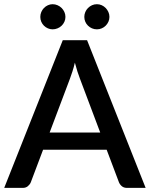

<svg xmlns="http://www.w3.org/2000/svg" viewBox="-22 -916 730 936"><path d="M466.5 -270 367.5 -533Q355.5 -563.5 343 -610.5Q337.5 -587 331 -567.2Q324.5 -547.5 319 -532.5L220 -270ZM688 0H597.5Q582 0 572.5 -7.8Q563 -15.5 558 -27L498 -186H188L128 -27Q124 -17 114 -8.5Q104 0 89 0H-1.5L284 -720H402.5ZM297 -833.5Q297 -821 292 -810Q287 -799 278.5 -790.8Q270 -782.5 258.5 -777.8Q247 -773 234.5 -773Q222.5 -773 211.5 -777.8Q200.5 -782.5 192.2 -790.8Q184 -799 179.2 -810Q174.5 -821 174.5 -833.5Q174.5 -846 179.2 -857.2Q184 -868.5 192.2 -877Q200.5 -885.5 211.5 -890.5Q222.5 -895.5 234.5 -895.5Q247 -895.5 258.5 -890.5Q270 -885.5 278.5 -877Q287 -868.5 292 -857.2Q297 -846 297 -833.5ZM511.5 -833.5Q511.5 -821 506.5 -810Q501.5 -799 493.2 -790.8Q485 -782.5 474 -777.8Q463 -773 450.5 -773Q437.5 -773 426.5 -777.8Q415.5 -782.5 407 -790.8Q398.5 -799 393.8 -810Q389 -821 389 -833.5Q389 -846 393.8 -857.2Q398.5 -868.5 407 -877Q415.5 -885.5 426.5 -890.5Q437.5 -895.5 450.5 -895.5Q463 -895.5 474 -890.5Q485 -885.5 493.2 -877Q501.5 -868.5 506.5 -857.2Q511.5 -846 511.5 -833.5Z"/></svg>

Font: Lato 2
Style: Regular
Weight: 600
Designer: Lukasz Dziedzic with Adam Twardoch and Botio Nikoltchev
Foundry: tyPoland Lukasz Dziedzic
Version: Version 2.015; 2015-08-06; http://www.latofonts.com/